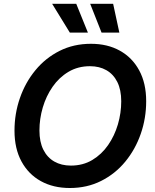

<svg xmlns="http://www.w3.org/2000/svg" viewBox="-20 -965 802 996"><path d="M342.3 10.3Q256.3 10.3 191.9 -25.4Q127.4 -61 91.3 -127.7Q55.2 -194.3 55.2 -287.1Q55.2 -375.5 83.3 -456.3Q111.3 -537.1 163.6 -600.6Q215.8 -664.1 288.8 -700.9Q361.8 -737.8 452.1 -737.8Q537.6 -737.8 601.8 -702.1Q666 -666.5 702.1 -599.9Q738.3 -533.2 738.3 -439.9Q738.3 -351.6 710.2 -270.8Q682.1 -189.9 629.9 -126.5Q577.6 -63 504.6 -26.4Q431.6 10.3 342.3 10.3ZM347.7 -106Q410.2 -106 458.7 -135Q507.3 -164.1 540.8 -212.4Q574.2 -260.7 591.6 -319.8Q608.9 -378.9 608.9 -439.5Q608.9 -499 588.6 -539.6Q568.4 -580.1 532 -600.8Q495.6 -621.6 446.8 -621.6Q384.3 -621.6 335.4 -592.5Q286.6 -563.5 252.9 -514.9Q219.2 -466.3 201.9 -407.5Q184.6 -348.6 184.6 -288.1Q184.6 -229 204.8 -188.5Q225.1 -147.9 261.7 -127Q298.3 -106 347.7 -106ZM506.8 -795.9 447.8 -945.3H566.9L599.1 -795.9ZM342.3 -795.9 250.5 -945.3H375.5L436 -795.9Z"/></svg>

Font: Inter 20pt SemiBold
Style: Italic
Weight: 600
Italic angle: -9.3988°
Version: Version 4.001;git-66647c0bb